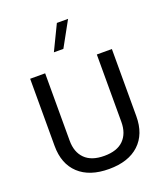

<svg xmlns="http://www.w3.org/2000/svg" viewBox="-169 -1069 1024 1188"><g transform="rotate(-20 343.0 -475.0)"><path d="M512.7 -686.5H611.8V-244.6Q611.8 -126 541.3 -60.3Q470.7 5.4 342.8 5.4Q214.8 5.4 144.3 -60.3Q73.7 -126 73.7 -244.6V-686.5H172.4V-242.7Q172.4 -167 215.6 -124Q258.8 -81.1 342.8 -81.1Q427.2 -81.1 470 -124Q512.7 -167 512.7 -242.7ZM347.2 -954.6H420.9L330.1 -790H267.6Z"/></g></svg>

Font: Estedad-FD Medium
Style: Regular
Weight: 500
Designer: Amin Abedi
Version: Version 7.3